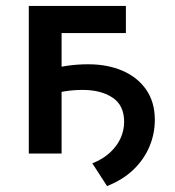

<svg xmlns="http://www.w3.org/2000/svg" viewBox="-20 -515 587 644"><path d="M339.1 109.1 289.7 32.9Q325.4 18.7 349.1 -3.4Q372.9 -25.5 384.7 -52Q396.4 -78.6 396.4 -106.1Q396.4 -161.7 357.7 -187.5Q318.9 -213.4 257.2 -213.4Q227.2 -213.4 199 -209Q170.8 -204.6 137.6 -194.4L137.4 -278.2Q172.9 -289.9 207 -294.7Q241.1 -299.4 275.4 -299.4Q341.6 -299.4 391.9 -277.3Q442.3 -255.2 470.8 -213.6Q499.3 -172 499.3 -113Q499.3 -66.4 481.3 -23.5Q463.3 19.4 427.8 53.8Q392.2 88.1 339.1 109.1ZM76.6 0V-495H402.3V-404H186.6V0Z"/></svg>

Font: Geologica-Sharp
Style: Regular
Weight: 100
Designer: Sindre Bremnes, Frode Helland
Foundry: Monokrom Skriftforlag AS
Version: Version 1.010;gftools[0.9.28]